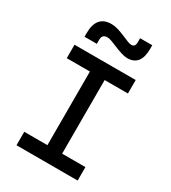

<svg xmlns="http://www.w3.org/2000/svg" viewBox="-219 -1035 1024 1147"><g transform="rotate(30 293.0 -461.5)"><path d="M241.7 0V-693.4H343.3V0ZM82 0V-92.8H503.9V0ZM82 -600.6V-693.4H503.9V-600.6ZM109.9 -764.6V-789.1Q109.9 -850.1 135.5 -880.6Q161.1 -911.1 212.4 -911.1Q232.4 -911.1 254.2 -905Q275.9 -898.9 304.2 -887.2Q333 -875.5 348.1 -868.9Q363.3 -862.3 375.5 -862.3Q401.9 -862.3 401.9 -893.6V-922.9H485.8V-898.4Q485.8 -839.8 462.9 -810.5Q439.9 -781.2 394 -781.2Q377.4 -781.2 354.5 -788.1Q331.5 -794.9 299.8 -808.1Q278.8 -816.9 261.2 -823.5Q243.7 -830.1 231 -830.1Q194.8 -830.1 194.8 -793.9V-764.6Z"/></g></svg>

Font: Cascadia Code
Style: Regular
Weight: 400
Designer: Aaron Bell
Foundry: Saja Typeworks
Version: Version 2404.023